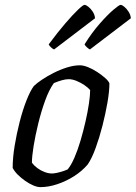

<svg xmlns="http://www.w3.org/2000/svg" viewBox="-20 -768 557 788"><path d="M146 0Q133 0 116.5 -7Q100 -14 83 -26Q66 -38 52.5 -51.5Q39 -65 32 -79Q32 -120 40 -169Q48 -218 60.5 -267Q73 -316 88.5 -355.5Q104 -395 119 -415Q130 -426 151.5 -440.5Q173 -455 199.5 -468.5Q226 -482 254.5 -491Q283 -500 308 -500Q322 -500 341 -492.5Q360 -485 379 -472.5Q398 -460 412 -447.5Q426 -435 429 -426Q429 -393 421 -347Q413 -301 400.5 -252Q388 -203 372.5 -160.5Q357 -118 340 -93Q316 -65 283.5 -44.5Q251 -24 215 -12Q179 0 146 0ZM193 -56Q201 -56 213 -58.5Q225 -61 237.5 -65Q250 -69 258 -73Q272 -90 285.5 -121Q299 -152 310.5 -191Q322 -230 331 -269.5Q340 -309 345 -343Q350 -377 350 -398Q341 -409 326 -419Q311 -429 294 -436Q277 -443 262 -443Q249 -443 233.5 -438.5Q218 -434 201 -427Q181 -399 165 -354.5Q149 -310 137 -261Q125 -212 118 -169Q111 -126 111 -100Q120 -88 133.5 -78Q147 -68 163 -62Q179 -56 193 -56ZM349 -565Q343 -568 336 -574.5Q329 -581 327 -586Q357 -634 389 -670.5Q421 -707 445 -727.5Q469 -748 475 -748Q481 -748 490.5 -740Q500 -732 508 -719.5Q516 -707 517 -693ZM202 -565Q195 -568 188 -575Q181 -582 180 -586Q217 -636 248 -672Q279 -708 300 -728Q321 -748 327 -748Q333 -748 343 -740Q353 -732 361 -719.5Q369 -707 370 -693Z"/></svg>

Font: Texturina 12pt Light
Style: Italic
Weight: 300
Italic angle: -11°
Designer: Guillermo Torres Carreño
Foundry: Omnibus-Type
Version: Version 1.002